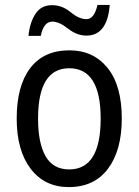

<svg xmlns="http://www.w3.org/2000/svg" viewBox="-20 -752 565 782"><path d="M377 -732Q364 -674 332 -674Q302 -674 267.5 -702.5Q233 -731 192 -731Q147 -731 124 -695Q101 -659 96 -606H146Q158 -664 193 -664Q221 -664 257 -635.5Q293 -607 332 -607Q417 -607 427 -732ZM263 -547Q158 -547 103 -474.5Q48 -402 48 -269Q48 -139 105 -64.5Q162 10 260 10Q364 10 420 -65Q476 -140 476 -269Q476 -404 418 -475.5Q360 -547 263 -547ZM262 -474Q390 -474 390 -269Q390 -62 262 -62Q196 -62 165.5 -116Q135 -170 135 -269Q135 -474 262 -474Z"/></svg>

Font: Noto Sans UI SemiCondensed
Style: Regular
Weight: 400
Width: 4
Designer: Monotype Design Team
Foundry: Monotype Imaging Inc.
Version: 1.001